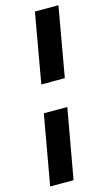

<svg xmlns="http://www.w3.org/2000/svg" viewBox="-170 -754 495 876"><g transform="rotate(-15 77.0 -316.5)"><path d="M-47.5 78 11 -252H122L63 78ZM34 -382 92 -711H203L145 -382Z"/></g></svg>

Font: Anybody SemiBold
Style: Italic
Weight: 600
Italic angle: -10°
Designer: Tyler Finck
Foundry: Etcetera Type Company
Version: Version 1.010; ttfautohint (v1.8.3) -l 8 -r 50 -G 200 -x 14 